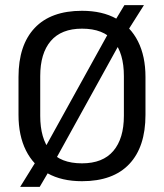

<svg xmlns="http://www.w3.org/2000/svg" viewBox="-20 -693 638 747"><path d="M299 12Q220 12 165 -18.8Q110 -49.5 81 -107.5Q52 -165.5 52 -246V-393.5Q52 -517.5 115 -584.2Q178 -651 299 -651Q378 -651 433 -620.2Q488 -589.5 517 -531.8Q546 -474 546 -393.5V-246Q546 -121.5 483 -54.8Q420 12 299 12ZM58.5 34 127 -76.5 145.5 -101 413.5 -585.5 422 -603.5 464 -673H540L472 -565.5L454.5 -540L188.5 -58.5L181.5 -46L134.5 34ZM299 -57.5Q380 -57.5 421 -105.8Q462 -154 462 -242.5V-397Q462 -485.5 422.2 -533.5Q382.5 -581.5 299 -581.5Q218.5 -581.5 177.5 -533.5Q136.5 -485.5 136.5 -397V-242.5Q136.5 -154 175.8 -105.8Q215 -57.5 299 -57.5Z"/></svg>

Font: Anek Telugu
Style: Regular
Weight: 400
Designer: Omkar Bhoir (Telugu), Yesha Goshar (Latin)
Foundry: Ek Type
Version: Version 1.003